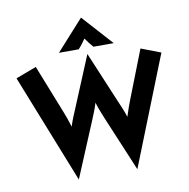

<svg xmlns="http://www.w3.org/2000/svg" viewBox="-92 -938 1032 1050"><g transform="rotate(-10 423.5 -413.0)"><path d="M136.1 -625 241.7 -358.3Q249.3 -339.6 256.6 -319.1Q263.9 -298.6 272.9 -269.4Q281.9 -298.6 290.6 -319.1Q299.3 -339.6 306.9 -358.3L426.4 -645.8L547.2 -358.3Q554.9 -339.6 563.9 -319.1Q572.9 -298.6 581.9 -269.4Q591 -298.6 598.6 -319.1Q606.2 -339.6 613.2 -358.3L717.4 -625L826.4 -583.3Q826.4 -583.3 586.1 22.2L456.9 -286.1Q449.3 -304.9 441 -325.7Q432.6 -346.5 423.6 -375.7Q414.6 -346.5 406.2 -326Q397.9 -305.6 390.3 -286.8L261.1 22.2L21.5 -581.9Q21.5 -581.9 136.1 -625ZM274.3 -679.2 426.4 -847.9 578.5 -679.2H466Q454.9 -691.7 445.1 -704.2Q435.4 -716.7 425 -731.9Q414.6 -716.7 405.2 -704.2Q395.8 -691.7 384 -679.2Z"/></g></svg>

Font: co2trust
Style: Bold
Weight: 700
Designer: Kristian Moeller
Foundry: Dicotype
Version: Version 1.000